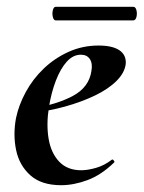

<svg xmlns="http://www.w3.org/2000/svg" viewBox="-20 -533 423 565"><path d="M160 12Q102 12 69.5 -17Q37 -46 27.5 -91Q18 -136 27 -185Q35 -224 56 -262.5Q77 -301 109 -331.5Q141 -362 182 -380.5Q223 -399 270 -399Q311 -399 331.5 -385Q352 -371 350 -345Q347 -319 323 -295Q299 -271 259.5 -252Q220 -233 171.5 -219.5Q123 -206 73 -201L75 -214Q146 -225 194 -250.5Q242 -276 249 -324Q253 -346 244.5 -359Q236 -372 218 -372Q195 -372 176.5 -351.5Q158 -331 144.5 -296Q131 -261 124 -218Q116 -167 123 -125Q130 -83 154 -57.5Q178 -32 219 -32Q238 -32 262.5 -39Q287 -46 309 -63Q311 -65 314.5 -61Q318 -57 316 -55Q278 -18 237.5 -3Q197 12 160 12ZM144 -473Q138 -473 135.5 -483Q133 -493 135.5 -503Q138 -513 144 -513H372Q379 -513 381.5 -503Q384 -493 381.5 -483Q379 -473 372 -473Z"/></svg>

Font: Cormorant Light
Style: Bold Italic
Weight: 700
Italic angle: -10°
Version: Version 4.000